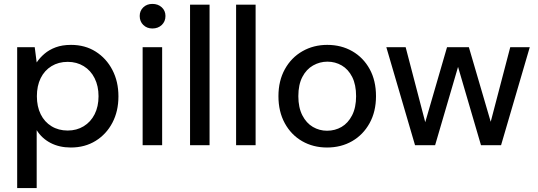

<svg xmlns="http://www.w3.org/2000/svg" viewBox="-20 -744 2757 984"><path d="M68 220V-502H158L168 -424Q184 -448 208 -468.5Q232 -489 265.5 -501.5Q299 -514 344 -514Q416 -514 470.5 -479.5Q525 -445 556 -385.5Q587 -326 587 -250Q587 -174 556 -115Q525 -56 470 -22Q415 12 343 12Q284 12 239 -11.5Q194 -35 168 -77V220ZM327 -75Q373 -75 409 -97Q445 -119 465 -158.5Q485 -198 485 -251Q485 -303 465 -343Q445 -383 409 -405Q373 -427 327 -427Q280 -427 244 -405Q208 -383 188.5 -343.5Q169 -304 169 -251Q169 -198 188.5 -158.5Q208 -119 244 -97Q280 -75 327 -75Z M711 0V-502H811V0ZM761 -598Q733 -598 714.5 -616Q696 -634 696 -662Q696 -689 714.5 -706.5Q733 -724 761 -724Q790 -724 809 -706.5Q828 -689 828 -662Q828 -634 809 -616Q790 -598 761 -598Z M954 0V-720H1054V0Z M1190 0V-720H1290V0Z M1656 12Q1585 12 1528.5 -20.5Q1472 -53 1439.5 -112.5Q1407 -172 1407 -251Q1407 -330 1440 -389.5Q1473 -449 1530 -481.5Q1587 -514 1657 -514Q1729 -514 1785.5 -481.5Q1842 -449 1874.5 -390Q1907 -331 1907 -251Q1907 -172 1874 -112.5Q1841 -53 1784.5 -20.5Q1728 12 1656 12ZM1656 -74Q1697 -74 1730.5 -93.5Q1764 -113 1784.5 -153Q1805 -193 1805 -251Q1805 -310 1785 -349.5Q1765 -389 1731.5 -408.5Q1698 -428 1658 -428Q1619 -428 1584.5 -408.5Q1550 -389 1529.5 -349.5Q1509 -310 1509 -251Q1509 -193 1529.5 -153Q1550 -113 1583.5 -93.5Q1617 -74 1656 -74Z M2107 0 1960 -502H2059L2169 -81L2149 -82L2271 -502H2383L2506 -82H2485L2595 -502H2695L2548 0H2445L2317 -437H2338L2210 0Z"/></svg>

Font: DM Sans 16pt Medium
Style: Regular
Weight: 500
Version: Version 4.004;gftools[0.9.30]